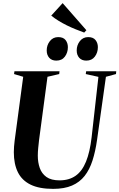

<svg xmlns="http://www.w3.org/2000/svg" viewBox="-20 -1199 764 1229"><path d="M658 -707.5 601.5 -305.5Q591 -230.5 572.2 -172Q553.5 -113.5 521.8 -73Q490 -32.5 440.8 -11.2Q391.5 10 320.5 10Q231.5 10 176 -17Q120.5 -44 94.5 -96.5Q68.5 -149 68.5 -225Q68.5 -243 70 -261.8Q71.5 -280.5 74 -300.5L128.5 -707.5L70 -725L72.5 -743H361L359 -725L284 -707.5L230 -302.5Q227 -276 224.5 -250.8Q222 -225.5 222 -202.5Q222 -159.5 234.5 -123.8Q247 -88 277.2 -66.2Q307.5 -44.5 361 -44.5Q422 -44.5 463.8 -73.8Q505.5 -103 530.5 -164.2Q555.5 -225.5 566.5 -320.5L610 -707L529 -725L531.5 -743H724L722.5 -725ZM340.5 -811Q311.5 -811 295.2 -829Q279 -847 279 -876Q279 -910 299.2 -935.8Q319.5 -961.5 352.5 -961.5Q385 -961.5 399.8 -942.5Q414.5 -923.5 414.5 -897Q414.5 -862.5 395.5 -836.8Q376.5 -811 340.5 -811ZM532.5 -811Q503.5 -811 487.2 -829Q471 -847 471 -876Q471 -910 491.2 -935.8Q511.5 -961.5 544.5 -961.5Q576.5 -961.5 591.5 -942.5Q606.5 -923.5 606.5 -897Q606.5 -862.5 587.2 -836.8Q568 -811 532.5 -811ZM519 -990.5Q491.5 -1000.5 463 -1012Q434.5 -1023.5 407.2 -1037Q380 -1050.5 354.8 -1066Q329.5 -1081.5 308 -1099L381 -1179L533 -1005.5Z"/></svg>

Font: Merriweather 144pt
Style: Bold Italic
Weight: 700
Italic angle: -7.8°
Version: Version 2.101